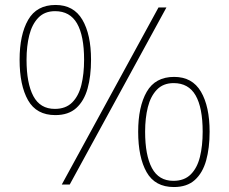

<svg xmlns="http://www.w3.org/2000/svg" viewBox="-20 -744 924 774"><path d="M229 0 619 -714H651L261 0ZM203 -280Q127 -280 93 -340Q59 -400 59 -503Q59 -604 93.5 -664Q128 -724 204 -724Q277 -724 312 -664.5Q347 -605 347 -503Q347 -437 333 -387Q319 -337 287.5 -308.5Q256 -280 203 -280ZM201 -305Q245 -305 271 -331Q297 -357 308 -401.5Q319 -446 319 -503Q319 -600 290.5 -649.5Q262 -699 202 -699Q160 -699 134.5 -672.5Q109 -646 98 -602Q87 -558 87 -503Q87 -408 114.5 -356.5Q142 -305 201 -305ZM681 10Q605 10 571 -50Q537 -110 537 -213Q537 -314 571.5 -374Q606 -434 682 -434Q755 -434 790 -374.5Q825 -315 825 -213Q825 -147 811 -97Q797 -47 765.5 -18.5Q734 10 681 10ZM679 -15Q723 -15 749 -41Q775 -67 786 -111.5Q797 -156 797 -213Q797 -310 768.5 -359.5Q740 -409 680 -409Q638 -409 612.5 -382.5Q587 -356 576 -312Q565 -268 565 -213Q565 -118 592.5 -66.5Q620 -15 679 -15Z"/></svg>

Font: Noto Serif Hebrew Thin
Style: Regular
Weight: 250
Version: Version 2.003